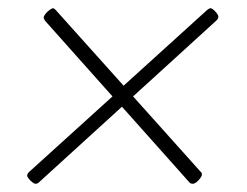

<svg xmlns="http://www.w3.org/2000/svg" viewBox="-20 -473 600 466"><path d="M66 -27Q63 -27 58 -31Q53 -35 49.5 -39.5Q46 -44 46 -47Q46 -51 51 -56L253 -239L89 -423Q88 -425 87 -427Q86 -429 86 -430Q86 -434 90.5 -439.5Q95 -445 100.5 -449Q106 -453 109 -453Q111 -453 115 -449L280 -265L483 -449Q488 -453 491 -453Q494 -453 498.5 -449Q503 -445 506.5 -440.5Q510 -436 510 -432Q510 -428 505 -423L303 -239L467 -56Q469 -55 469.5 -53Q470 -51 470 -49Q470 -46 466 -40.5Q462 -35 457 -31Q452 -27 448 -27Q446 -27 444 -27.5Q442 -28 440 -30L276 -214L74 -30Q71 -27 66 -27Z"/></svg>

Font: Asap Thin
Style: Italic
Weight: 250
Italic angle: -6°
Designer: Pablo Cosgaya
Foundry: Omnibus-Type
Version: Version 3.001